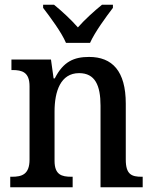

<svg xmlns="http://www.w3.org/2000/svg" viewBox="-20 -786 644 806"><path d="M257 -606H358C378 -651 425 -715 454 -753V-766H408C376 -740 335 -703 307 -671C279 -703 239 -740 207 -766H161V-753C190 -715 238 -651 257 -606ZM23 0H285V-44H280C239 -44 209 -52 209 -111V-318C209 -402 234 -479 312 -479C379 -479 402 -428 402 -342V0H579V-44H575C533 -44 508 -53 508 -116V-351C508 -488 451 -547 354 -547C291 -547 246 -528 210 -457H205L194 -536H28V-492H32C73 -492 104 -483 104 -424V-116C104 -53 71 -44 30 -44H23Z"/></svg>

Font: Noto Serif Tamil SemiCondensed Medium
Style: Regular
Weight: 500
Width: 4
Designer: Indian Type Foundry, Tom Grace, and the Monotype Design Team
Foundry: Monotype Imaging Inc.
Version: Version 2.004